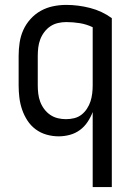

<svg xmlns="http://www.w3.org/2000/svg" viewBox="-20 -548 540 783"><path d="M358 215V-91Q350 -70 337 -50.5Q324 -31 305.5 -17.5Q287 -4 264.5 2Q242 8 219 8Q194 8 169.5 1Q145 -6 125 -21Q105 -36 91.5 -57Q78 -78 70 -101.5Q62 -125 59 -150Q56 -175 56 -200V-320Q56 -347 60 -374Q64 -401 75 -425.5Q86 -450 104.5 -470.5Q123 -491 146.5 -504Q170 -517 196.5 -522.5Q223 -528 250 -528Q299 -528 347.5 -515.5Q396 -503 436 -474V215ZM249 -62Q266 -62 282.5 -66Q299 -70 312 -80Q325 -90 334.5 -104.5Q344 -119 349 -134.5Q354 -150 356 -166.5Q358 -183 358 -200V-437Q333 -449 305.5 -453.5Q278 -458 250 -458Q233 -458 216 -454Q199 -450 185 -440.5Q171 -431 160.5 -417Q150 -403 144 -387Q138 -371 136 -354Q134 -337 134 -320V-200Q134 -183 136 -166Q138 -149 144 -133Q150 -117 160.5 -103Q171 -89 185 -79.5Q199 -70 215.5 -66Q232 -62 249 -62Z"/></svg>

Font: Iosevka SS18
Style: Regular
Weight: 400
Monospace: yes
Designer: Belleve Invis
Foundry: Belleve Invis
Version: Version 25.1.1; ttfautohint (v1.8.4)